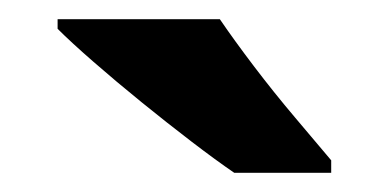

<svg xmlns="http://www.w3.org/2000/svg" viewBox="-20 -786 405 200"><path d="M209 -766Q224 -744 244.5 -717Q265 -690 287 -664Q309 -638 325 -619V-606H224Q205 -619 179.5 -638.5Q154 -658 127.5 -679.5Q101 -701 77.5 -721.5Q54 -742 40 -756V-766Z"/></svg>

Font: Noto Sans Symbols
Style: Bold
Weight: 700
Version: Version 2.002